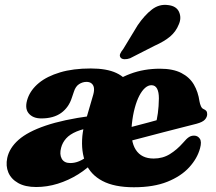

<svg xmlns="http://www.w3.org/2000/svg" viewBox="-20 -774 909 809"><path d="M327 -201Q333.5 -261.5 359.5 -313Q385.5 -364.5 428.8 -403Q472 -441.5 529.2 -463Q586.5 -484.5 654 -484.5Q709 -484.5 744 -466.5Q779 -448.5 797 -417.5Q815 -386.5 820.5 -347Q822.5 -336 826.5 -326.8Q830.5 -317.5 837.5 -314.5Q845 -311.5 849 -306.8Q853 -302 853 -293Q853 -281 843.5 -270.2Q834 -259.5 808 -252.5Q784.5 -246.5 748 -237.2Q711.5 -228 669.2 -217Q627 -206 585.2 -195Q543.5 -184 509 -175.2Q474.5 -166.5 453.5 -161Q432.5 -155.5 432.5 -155.5L428 -211Q428 -211 444.5 -215.5Q461 -220 487.8 -227Q514.5 -234 545 -242Q575.5 -250 605 -257.8Q634.5 -265.5 655 -271.5L635 -249.5Q641.5 -269.5 645.2 -297.5Q649 -325.5 649.5 -359.5Q649.5 -386 641.8 -400.5Q634 -415 618 -415Q604.5 -415 591.5 -403.8Q578.5 -392.5 567.2 -371Q556 -349.5 547.8 -319Q539.5 -288.5 535.5 -250Q528.5 -179.5 552.2 -142.8Q576 -106 627.5 -106Q665.5 -106 695.5 -124.5Q725.5 -143 751 -172Q766.5 -190.5 776.8 -196.8Q787 -203 799 -202.5Q813.5 -202 822 -189.5Q830.5 -177 823 -149.5Q811.5 -106.5 777.2 -69Q743 -31.5 685.2 -8.2Q627.5 15 544 15Q462 15 411.8 -11.5Q361.5 -38 341.2 -86.5Q321 -135 327 -201ZM97 -360.5Q110 -396.5 144 -424.5Q178 -452.5 233 -469Q288 -485.5 362.5 -485.5Q429.5 -485.5 470.2 -466.5Q511 -447.5 527.2 -411.8Q543.5 -376 536 -326.5L345.5 -281L373 -375.5Q377.5 -392 375.8 -403.8Q374 -415.5 366 -422.2Q358 -429 344.5 -429Q328 -429 313.2 -419.5Q298.5 -410 291.5 -388L283 -363Q270 -321.5 237.8 -298.2Q205.5 -275 154 -275Q118 -275 100.2 -297.2Q82.5 -319.5 97 -360.5ZM10.5 -108.5Q19.5 -150.5 58.2 -184.8Q97 -219 171.8 -244.5Q246.5 -270 362 -285.5L379.5 -238.5Q332.5 -232.5 303.2 -220.2Q274 -208 258.5 -190.5Q243 -173 237.5 -151.5Q230 -124 240 -105.5Q250 -87 276 -87Q295 -87 313 -94.5Q331 -102 347.2 -115Q363.5 -128 376.5 -143.5L381 -98Q349.5 -64.5 309 -39.2Q268.5 -14 223.5 0Q178.5 14 132.5 14Q86 14 56.5 -2.8Q27 -19.5 15.2 -47.2Q3.5 -75 10.5 -108.5ZM560 -667.5Q589 -710 620.2 -734Q651.5 -758 689 -752.5Q723.5 -748.5 734.5 -723.5Q745.5 -698.5 733.5 -671.5Q721.5 -641 697 -620.2Q672.5 -599.5 630 -580.5L528 -528.5Q515.5 -524 504.2 -524.5Q493 -525 488 -531.5Q482.5 -539 486.8 -548.2Q491 -557.5 499 -567Z"/></svg>

Font: Fraunces Black
Style: Italic
Weight: 900
Italic angle: -16°
Version: Version 1.000;[b76b70a41]